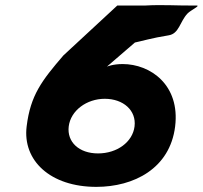

<svg xmlns="http://www.w3.org/2000/svg" viewBox="-20 -737 798 756"><path d="M718.2 -683.7C731 -697.3 771.6 -715.3 753.6 -715.2C676.1 -714.3 624.9 -719.4 550.8 -715.2H441.8L229.7 -518.8C144.4 -419.4 100 -362.4 84.9 -239.2C68.4 -104.9 178.1 -1.2 359.2 -1.2C506.9 -1.2 649.3 -73.4 669.6 -239.2C689.6 -402.4 572.3 -484.8 462.8 -484.8C423.8 -484.8 400.9 -474.6 400.9 -474.6L511.2 -569.6C536.5 -574.7 577.9 -587.4 644 -597.9C685.4 -604.4 687.9 -651.4 718.2 -683.7ZM250.6 -239.2C258.4 -302.1 321.6 -348 392.5 -348C465.6 -348 517.5 -302.1 509.8 -239.2C502.3 -178 441.2 -132.9 366.1 -132.9C291.1 -132.9 243.1 -178 250.6 -239.2Z"/></svg>

Font: Hussar
Style: BdSuprExtOblOne
Weight: 700
Foundry: Cannot Into Space Fonts
Version: Version 2.00